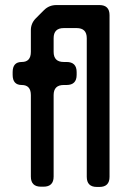

<svg xmlns="http://www.w3.org/2000/svg" viewBox="-20 -730 503 759"><path d="M102 -32Q102 8 142 8H152Q192 8 192 -32V-354Q192 -394 232 -394H243Q283 -394 283 -434V-445Q283 -485 243 -485H232Q192 -485 192 -525V-579Q192 -619 232 -619H283Q323 -619 323 -579V-31Q323 9 363 9H373Q413 9 413 -31V-670Q413 -710 373 -710H203Q174 -710 154 -690L122 -658Q101 -637 102 -608V-525Q102 -485 66 -485Q30 -485 30 -445V-434Q30 -394 66 -394Q102 -394 102 -354Z"/></svg>

Font: WDXL Lubrifont JP N
Style: Regular
Weight: 400
Designer: [WDXL Lubrifont] Copyright 2020-2022 (c) NightFurySL2001, Skr-ZERO; [ZCOOL QingKe HuangYou] Copyright 2018-2022 (c) The 
Version: Version 2.001;hotconv 1.1.1;makeotfexe 2.6.0